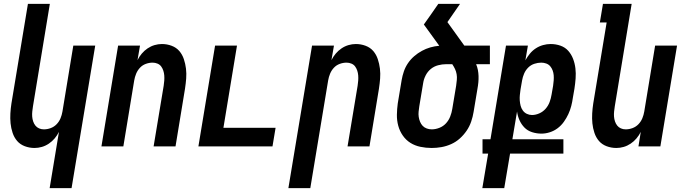

<svg xmlns="http://www.w3.org/2000/svg" viewBox="-20 -755 3540 990"><path d="M236 215 284 -75Q275 -57 262 -41.5Q249 -26 232 -14.5Q215 -3 196 2.5Q177 8 158 8Q132 8 108 -1Q84 -10 68.5 -28Q53 -46 45 -70Q37 -94 34.5 -119Q32 -144 33.5 -170Q35 -196 39 -222L124 -735H237L150 -207Q148 -194 146.5 -180.5Q145 -167 146 -154Q147 -141 151 -129Q155 -117 162.5 -107.5Q170 -98 181.5 -93Q193 -88 206 -88Q224 -88 241.5 -94.5Q259 -101 272 -114.5Q285 -128 292 -145Q299 -162 302 -180L358 -520H471L349 215Z M503 0 589 -520H702L689 -445Q698 -463 711 -478.5Q724 -494 741 -505.5Q758 -517 777 -522.5Q796 -528 815 -528Q841 -528 865 -519Q889 -510 904.5 -492Q920 -474 928 -450Q936 -426 939 -401Q942 -376 940 -350Q938 -324 934 -298L885 0H772L824 -313Q826 -326 827 -339.5Q828 -353 827 -366Q826 -379 822 -391Q818 -403 811 -412.5Q804 -422 792 -427Q780 -432 767 -432Q749 -432 731.5 -425.5Q714 -419 701.5 -405.5Q689 -392 682 -375Q675 -358 672 -340L616 0Z M1003 0 1089 -520H1202L1132 -96H1401L1385 0Z M1467 215 1589 -520H1702L1689 -445Q1698 -463 1711 -478.5Q1724 -494 1741 -505.5Q1758 -517 1777 -522.5Q1796 -528 1815 -528Q1841 -528 1865 -519Q1889 -510 1904.5 -492Q1920 -474 1928 -450Q1936 -426 1939 -401Q1942 -376 1940 -350Q1938 -324 1934 -298L1885 0H1772L1824 -313Q1826 -326 1827 -339.5Q1828 -353 1827 -366Q1826 -379 1822 -391Q1818 -403 1811 -412.5Q1804 -422 1792 -427Q1780 -432 1767 -432Q1749 -432 1731.5 -425.5Q1714 -419 1701.5 -405.5Q1689 -392 1682 -375Q1675 -358 1672 -340L1580 215Z M2206 8Q2176 8 2147.5 2Q2119 -4 2096 -18.5Q2073 -33 2057 -56Q2041 -79 2033.5 -106.5Q2026 -134 2026.5 -163.5Q2027 -193 2031 -222L2051 -342Q2055 -365 2062.5 -387Q2070 -409 2083.5 -429Q2097 -449 2115.5 -465Q2134 -481 2155 -492.5Q2176 -504 2198.5 -510.5Q2221 -517 2245 -519L2166 -628H2165Q2184 -654 2202.5 -681Q2221 -708 2240 -735H2352L2287 -641L2374 -520H2506V-424H2435Q2441 -410 2444 -394.5Q2447 -379 2447.5 -363Q2448 -347 2446.5 -330.5Q2445 -314 2442 -298L2422 -178Q2418 -153 2409.5 -128Q2401 -103 2386 -81Q2371 -59 2351 -41Q2331 -23 2306.5 -12Q2282 -1 2256.5 3.5Q2231 8 2206 8ZM2206 -88Q2226 -88 2246 -96Q2266 -104 2280 -119.5Q2294 -135 2301.5 -154.5Q2309 -174 2312 -193L2332 -313Q2334 -328 2335.5 -343Q2337 -358 2334.5 -372.5Q2332 -387 2326 -399.5Q2320 -412 2312 -424H2280Q2260 -424 2239 -418.5Q2218 -413 2201.5 -399.5Q2185 -386 2175 -366.5Q2165 -347 2162 -327L2142 -207Q2140 -193 2138.5 -179.5Q2137 -166 2139 -152.5Q2141 -139 2146 -127Q2151 -115 2159.5 -106Q2168 -97 2180.5 -92.5Q2193 -88 2206 -88Z M2467 215 2497 37H2468V-37H2509L2589 -520H2702L2689 -444Q2699 -462 2712 -478Q2725 -494 2742.5 -505.5Q2760 -517 2780 -522.5Q2800 -528 2819 -528Q2846 -528 2870 -519.5Q2894 -511 2910 -493Q2926 -475 2935 -451.5Q2944 -428 2947 -402.5Q2950 -377 2948 -350.5Q2946 -324 2942 -298L2934 -252Q2931 -230 2925.5 -208.5Q2920 -187 2910.5 -166.5Q2901 -146 2887.5 -127Q2874 -108 2855.5 -94Q2837 -80 2815 -73Q2793 -66 2772 -66Q2747 -66 2723.5 -73.5Q2700 -81 2684 -97.5Q2668 -114 2658.5 -135.5Q2649 -157 2646 -180L2622 -37H2885V37H2610L2580 215ZM2723 -162Q2742 -162 2761 -170.5Q2780 -179 2793.5 -194.5Q2807 -210 2814 -229Q2821 -248 2824 -267L2832 -313Q2834 -327 2835 -340.5Q2836 -354 2835 -367Q2834 -380 2829.5 -392Q2825 -404 2817 -413.5Q2809 -423 2796.5 -427.5Q2784 -432 2771 -432Q2753 -432 2735 -426Q2717 -420 2703.5 -406.5Q2690 -393 2682.5 -375.5Q2675 -358 2672 -340L2664 -294Q2662 -280 2660.5 -265.5Q2659 -251 2660 -237Q2661 -223 2664.5 -209.5Q2668 -196 2676 -185Q2684 -174 2696.5 -168Q2709 -162 2723 -162Z M3158 8Q3132 8 3108 -1Q3084 -10 3068.5 -28Q3053 -46 3045 -70Q3037 -94 3034.5 -119Q3032 -144 3033.5 -170Q3035 -196 3039 -222L3108 -639H3073L3089 -735H3237L3150 -207Q3148 -194 3146.5 -180.5Q3145 -167 3146 -154Q3147 -141 3151 -129Q3155 -117 3162.5 -107.5Q3170 -98 3181.5 -93Q3193 -88 3206 -88Q3224 -88 3241.5 -94.5Q3259 -101 3272 -114.5Q3285 -128 3292 -145Q3299 -162 3302 -180L3358 -520H3471L3385 0H3272L3284 -75Q3275 -57 3262 -41.5Q3249 -26 3232 -14.5Q3215 -3 3196 2.5Q3177 8 3158 8Z"/></svg>

Font: Iosevka Term Curly
Style: Bold Italic
Weight: 700
Italic angle: -9°
Designer: Belleve Invis
Foundry: Belleve Invis
Version: Version 32.3.0